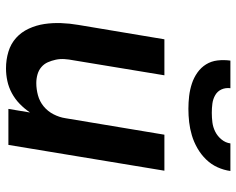

<svg xmlns="http://www.w3.org/2000/svg" viewBox="-94 -686 788 640"><g transform="rotate(90 300.0 -366.0)"><path d="M208 8Q179 8 152.5 0Q126 -8 106.5 -25.5Q87 -43 75.5 -68Q64 -93 60 -120Q56 -147 57 -175.5Q58 -204 63 -233L111 -520H231L181 -217Q178 -202 177 -187Q176 -172 179 -158Q182 -144 187.5 -131.5Q193 -119 203.5 -110Q214 -101 228 -97Q242 -93 257 -93Q277 -93 297.5 -98.5Q318 -104 334.5 -117.5Q351 -131 361 -150.5Q371 -170 374 -190L429 -520H549L463 0H343L355 -72Q342 -53 326 -37.5Q310 -22 290.5 -11.5Q271 -1 250 3.5Q229 8 208 8ZM343 -600Q321 -600 300 -602.5Q279 -605 259 -611.5Q239 -618 222 -630Q205 -642 194.5 -659Q184 -676 181.5 -697Q179 -718 182 -740H274Q272 -724 278 -710.5Q284 -697 297 -689.5Q310 -682 325 -680Q340 -678 356 -678Q372 -678 388 -680Q404 -682 419 -689.5Q434 -697 445 -710.5Q456 -724 458 -740H550Q547 -718 537.5 -697Q528 -676 511.5 -659Q495 -642 474 -630Q453 -618 431 -611.5Q409 -605 387 -602.5Q365 -600 343 -600Z"/></g></svg>

Font: Iosevka Aile Oblique
Style: Bold
Weight: 700
Italic angle: -9°
Designer: Belleve Invis
Foundry: Belleve Invis
Version: Version 31.1.0; ttfautohint (v1.8.4)